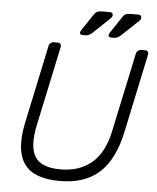

<svg xmlns="http://www.w3.org/2000/svg" viewBox="-59 -930 809 990"><g transform="rotate(5 345.5 -435.0)"><path d="M286 10Q222 10 176 -6.5Q130 -23 104.5 -57.5Q79 -92 73.5 -145Q68 -198 83 -271L169 -677Q171 -688 178.5 -694Q186 -700 196 -700H214Q225 -700 229.5 -694Q234 -688 232 -677L145 -268Q121 -156 153 -103Q185 -50 286 -50Q383 -50 446.5 -103Q510 -156 534 -268L621 -677Q623 -688 631 -694Q639 -700 649 -700H667Q677 -700 681.5 -694Q686 -688 684 -677L598 -271Q567 -126 491.5 -58Q416 10 286 10ZM487 -750Q473 -750 473 -761Q473 -764 474.5 -767.5Q476 -771 478 -774L536 -861Q542 -871 551.5 -875.5Q561 -880 577 -880H617Q633 -880 633 -866Q633 -857 626 -850L535 -764Q519 -750 502 -750ZM339 -750Q325 -750 325 -761Q325 -764 326.5 -767.5Q328 -771 330 -774L388 -861Q394 -871 403.5 -875.5Q413 -880 429 -880H469Q485 -880 485 -866Q485 -857 478 -850L387 -764Q371 -750 354 -750Z"/></g></svg>

Font: Rubik Light
Style: Italic
Weight: 300
Italic angle: -12°
Designer: Hubert and Fischer
Foundry: Hubert and Fischer
Version: Version 2.300;gftools[0.9.30]